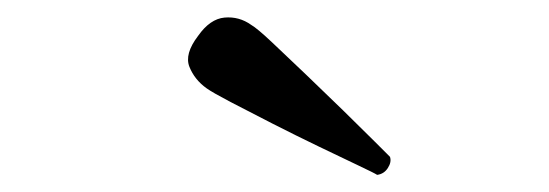

<svg xmlns="http://www.w3.org/2000/svg" viewBox="-20 -984 640 224"><path d="M420 -780Q417 -782 398 -791Q379 -800 352 -813Q325 -826 297.5 -840Q270 -854 249 -865Q228 -876 221 -881Q207 -891 201 -906Q195 -921 211 -942Q225 -962 242 -963.5Q259 -965 273 -955Q280 -951 297.5 -934.5Q315 -918 337 -897Q359 -876 380.5 -855Q402 -834 417 -819Q432 -804 435 -801Q437 -795 432.5 -788Q428 -781 420 -780Z"/></svg>

Font: TsukuhouMincho
Style: Regular
Weight: 400
Designer: Iose
Foundry: Typographish
Version: Version 1.001; ttfautohint (v1.8.3)